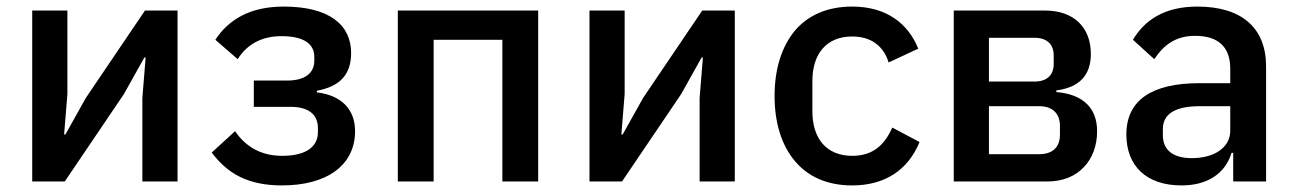

<svg xmlns="http://www.w3.org/2000/svg" viewBox="-20 -552 3944 584"><path d="M78 -520H185V-266L175 -143H179L241 -254L421 -520H520V0H413V-254L423 -377H419L357 -266L177 0H78Z M838 12C734 12 672 -24 624 -88L695 -153C727 -106 774 -78 838 -78C913 -78 947 -107 947 -150V-162C947 -205 917 -227 864 -227H752V-307H853C906 -307 936 -328 936 -368V-379C936 -418 905 -442 836 -442C773 -442 730 -415 703 -372L635 -431C675 -492 740 -532 843 -532C982 -532 1048 -476 1048 -391C1048 -324 1013 -289 944 -276V-271C1020 -262 1060 -218 1060 -153C1060 -50 975 12 838 12Z M1190 -520H1617V0H1508V-431H1299V0H1190Z M1773 -520H1880V-266L1870 -143H1874L1936 -254L2116 -520H2215V0H2108V-254L2118 -377H2114L2052 -266L1872 0H1773Z M2572 12C2497 12 2438 -14 2398 -62C2358 -109 2336 -177 2336 -260C2336 -343 2358 -411 2398 -459C2438 -506 2497 -532 2572 -532C2676 -532 2742 -481 2773 -404L2683 -362C2668 -410 2632 -441 2572 -441C2492 -441 2451 -386 2451 -306V-213C2451 -133 2492 -78 2572 -78C2636 -78 2671 -112 2694 -164L2777 -120C2742 -35 2672 12 2572 12Z M2881 -520H3158C3247 -520 3298 -468 3298 -388C3298 -323 3263 -286 3193 -277V-272C3277 -265 3317 -221 3317 -153C3317 -109 3303 -71 3277 -44C3251 -16 3213 0 3166 0H2881ZM3141 -83C3180 -83 3204 -103 3204 -142V-169C3204 -208 3180 -229 3141 -229H2988V-83ZM3127 -304C3164 -304 3185 -323 3185 -358V-383C3185 -418 3164 -437 3127 -437H2988V-304Z M3622 -532C3521 -532 3461 -490 3426 -431L3491 -372C3518 -413 3554 -443 3615 -443C3688 -443 3722 -407 3722 -343V-299H3628C3483 -299 3406 -247 3406 -143C3406 -48 3466 12 3574 12C3650 12 3706 -22 3726 -87H3731V0H3831V-350C3831 -467 3757 -532 3622 -532ZM3722 -154C3722 -103 3673 -71 3605 -71C3550 -71 3517 -94 3517 -141V-159C3517 -206 3555 -229 3630 -229H3722V-154Z"/></svg>

Font: Plexus Sans Medium
Style: Regular
Weight: 500
Version: Version 2.001;PS 002.001;hotconv 1.0.70;makeotf.lib2.5.58329